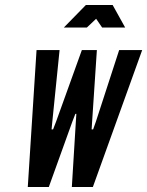

<svg xmlns="http://www.w3.org/2000/svg" viewBox="-20 -747 588 767"><path d="M430 -727 480 -637H388L364 -672L327 -637H235L323 -727ZM267 0 283 -261 285 -292H281L269 -261L175 0H91L126 -547H218L189 -261L186 -230H192L204 -261L307 -547H367L348 -261L346 -230H352L363 -261L456 -547H548L351 0Z"/></svg>

Font: League Gothic Italic
Style: Regular
Weight: 400
Designer: Tyler Finck
Foundry: The League of Moveable Type
Version: Version 1.001;PS 001.001;hotconv 1.0.56;makeotf.lib2.0.21325